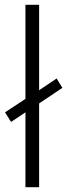

<svg xmlns="http://www.w3.org/2000/svg" viewBox="-20 -873 280 800"><path d="M86 -93V-405L26 -365L1 -405L86 -461V-853H143V-497L216 -546L240 -507L143 -442V-93Z"/></svg>

Font: Noto Sans Kannada UI Light
Style: Regular
Weight: 300
Designer: Jelle Bosma - Monotype Design Team
Foundry: Monotype Imaging Inc.
Version: Version 2.005; ttfautohint (v1.8.4.7-5d5b)